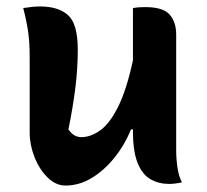

<svg xmlns="http://www.w3.org/2000/svg" viewBox="-20 -565 640 595"><path d="M104 -545Q161 -545 191 -518Q221 -491 221 -411Q221 -353 213.5 -292.5Q206 -232 192 -164Q208 -140 232 -140Q261 -140 290.5 -161Q320 -182 346 -234Q372 -286 392 -378V-540Q404 -542 412 -542.5Q420 -543 430 -543Q485 -543 505.5 -520Q526 -497 526 -458V-99Q526 -73 530 -45.5Q534 -18 544 0Q522 5 504 5Q472 5 446.5 -9.5Q421 -24 406.5 -60Q392 -96 392 -158V-164H386Q366 -115 334 -75.5Q302 -36 263.5 -13Q225 10 183 10Q153 10 127.5 -15Q102 -40 87 -78Q72 -116 72 -154V-386Q72 -432 67.5 -464.5Q63 -497 52 -540Q66 -542 78 -543.5Q90 -545 104 -545Z"/></svg>

Font: Recursive Mn Csl St
Style: Bold
Weight: 700
Monospace: yes
Version: Version 1.079;hotconv 1.0.112;makeotfexe 2.5.65598; ttfautoh